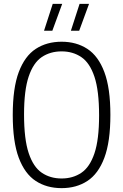

<svg xmlns="http://www.w3.org/2000/svg" viewBox="-20 -965 638 994"><path d="M299 9Q222 9 165.2 -28Q108.5 -65 77.2 -148Q46 -231 46 -370Q46 -509 77.2 -592Q108.5 -675 165.2 -712Q222 -749 299 -749Q375.5 -749 432.2 -712Q489 -675 520.2 -592Q551.5 -509 551.5 -370Q551.5 -231 520.2 -148Q489 -65 432.2 -28Q375.5 9 299 9ZM299 -41Q357.5 -41 401.2 -70.5Q445 -100 469 -171.2Q493 -242.5 493 -367.5Q493 -495.5 469 -567.5Q445 -639.5 401.2 -669.2Q357.5 -699 299 -699Q240 -699 196.2 -669.5Q152.5 -640 128.5 -568.8Q104.5 -497.5 104.5 -372.5Q104.5 -244.5 128.5 -172.5Q152.5 -100.5 196.2 -70.8Q240 -41 299 -41ZM347 -806 392 -945H441L390 -806ZM208 -806 253 -945H302L251 -806Z"/></svg>

Font: Encode Sans Condensed Light
Style: Regular
Weight: 300
Width: 3
Designer: Multiple Designers
Foundry: Impallari Type
Version: Version 3.000; ttfautohint (v1.8.3) -l 8 -r 50 -G 200 -x 14 